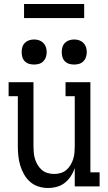

<svg xmlns="http://www.w3.org/2000/svg" viewBox="-20 -930 540 958"><path d="M219 8Q195 8 171.5 0.5Q148 -7 130 -23Q112 -39 100 -60Q88 -81 81 -104.5Q74 -128 71.5 -152Q69 -176 69 -200V-450H23V-520H147V-200Q147 -184 148.5 -167.5Q150 -151 155 -135.5Q160 -120 168.5 -106Q177 -92 189.5 -81.5Q202 -71 218 -66.5Q234 -62 250 -62Q266 -62 282 -66.5Q298 -71 310.5 -81.5Q323 -92 331.5 -106Q340 -120 345 -135.5Q350 -151 351.5 -167.5Q353 -184 353 -200V-450H307V-520H431V-70H477V0H353V-91Q346 -70 333.5 -51Q321 -32 303.5 -18Q286 -4 264 2Q242 8 219 8ZM350 -608Q337 -608 325 -611.5Q313 -615 304 -624Q295 -633 291.5 -645Q288 -657 288 -670Q288 -683 291.5 -695Q295 -707 304 -716Q313 -725 325 -729Q337 -733 350 -733Q363 -733 375 -729Q387 -725 396 -716Q405 -707 409 -695Q413 -683 413 -670Q413 -657 409 -645Q405 -633 396 -624Q387 -615 375 -611.5Q363 -608 350 -608ZM150 -608Q137 -608 125 -611.5Q113 -615 104 -624Q95 -633 91.5 -645Q88 -657 88 -670Q88 -683 91.5 -695Q95 -707 104 -716Q113 -725 125 -729Q137 -733 150 -733Q163 -733 175 -729Q187 -725 196 -716Q205 -707 209 -695Q213 -683 213 -670Q213 -657 209 -645Q205 -633 196 -624Q187 -615 175 -611.5Q163 -608 150 -608ZM100 -840V-910H400V-840Z"/></svg>

Font: Iosevka Gothic
Style: Regular
Weight: 400
Monospace: yes
Designer: Belleve Invis
Foundry: Belleve Invis
Version: Version 15.5.1; ttfautohint (v1.8.4)